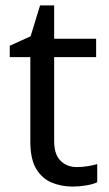

<svg xmlns="http://www.w3.org/2000/svg" viewBox="-20 -679 401 709"><path d="M264 -62Q284 -62 305 -65.5Q326 -69 339 -73V-6Q325 1 299 5.5Q273 10 249 10Q207 10 171.5 -4.5Q136 -19 114 -55Q92 -91 92 -156V-468H16V-510L93 -545L128 -659H180V-536H335V-468H180V-158Q180 -109 203.5 -85.5Q227 -62 264 -62Z"/></svg>

Font: Noto Serif Ottoman Siyaq
Style: Regular
Weight: 400
Designer: Sérgio Martins
Version: Version 1.005; ttfautohint (v1.8.4.7-5d5b)